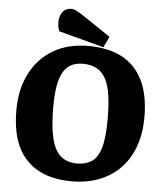

<svg xmlns="http://www.w3.org/2000/svg" viewBox="-58 -898 827 969"><g transform="rotate(5 355.5 -413.5)"><path d="M340 20Q193 20 112.5 -62.5Q32 -145 32 -313Q32 -419 72.5 -499Q113 -579 188 -623.5Q263 -668 366 -668Q467 -668 536.5 -631.5Q606 -595 642.5 -521Q679 -447 679 -334Q679 -253 656 -188Q633 -123 589 -76.5Q545 -30 482 -5Q419 20 340 20ZM360 -72Q404 -72 434 -91.5Q464 -111 479.5 -161.5Q495 -212 495 -306Q495 -378 487.5 -429.5Q480 -481 462.5 -513Q445 -545 416.5 -560.5Q388 -576 347 -576Q318 -576 296 -567Q274 -558 259 -540Q244 -522 234.5 -494.5Q225 -467 220.5 -430.5Q216 -394 216 -347Q216 -247 231 -186.5Q246 -126 278 -99Q310 -72 360 -72ZM442 -668 213 -729Q203 -756 205 -783.5Q207 -811 222 -829Q237 -847 266 -847Q278 -847 293 -838.5Q308 -830 321 -822L468 -723Z"/></g></svg>

Font: Faustina Light ExtraBold
Style: Regular
Weight: 800
Version: Version 1.200